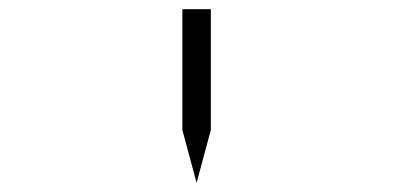

<svg xmlns="http://www.w3.org/2000/svg" viewBox="-20 -938 856 418"><path d="M377 -655V-918H439V-655L408 -540Z"/></svg>

Font: DSEG14 Modern
Style: Light
Weight: 300
Designer: Keshikan(Twitter:@keshinomi_88pro)
Version: Version 0.46